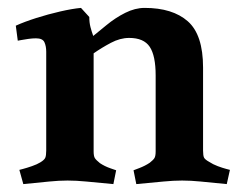

<svg xmlns="http://www.w3.org/2000/svg" viewBox="-20 -457 613 486"><path d="M217 -322V-74Q217 -62 220 -57Q223 -52 233 -44Q245 -36 259.5 -31Q274 -26 274 -26L267 9Q224 5 198.5 2.5Q173 0 151 0Q129 0 104.5 2.5Q80 5 39 9L29 -27Q29 -27 38.5 -29.5Q48 -32 61 -36.5Q74 -41 82 -46Q92 -52 94.5 -57.5Q97 -63 97 -76V-326Q97 -340 92.5 -350Q88 -360 71 -360Q62 -360 51.5 -358.5Q41 -357 33 -355.5Q25 -354 25 -354L20 -392Q42 -402 72 -411.5Q102 -421 132.5 -428Q163 -435 185 -437L206 -414Q206 -400 209 -388.5Q212 -377 216 -366L249 -393Q272 -412 297 -424.5Q322 -437 346 -437Q417 -437 455.5 -403Q494 -369 494 -286V-76Q494 -63 496.5 -58Q499 -53 510 -47Q519 -41 531 -36.5Q543 -32 552.5 -29.5Q562 -27 562 -27L554 9Q513 5 488 2.5Q463 0 441 0Q419 0 393.5 2.5Q368 5 325 9L318 -26Q318 -26 332.5 -31.5Q347 -37 359 -45Q368 -52 371 -57Q374 -62 374 -74V-266Q374 -316 359 -338.5Q344 -361 307 -361Q284 -361 260.5 -348.5Q237 -336 217 -322Z"/></svg>

Font: Buenard
Style: Regular
Weight: 400
Version: Version 2.000